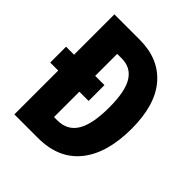

<svg xmlns="http://www.w3.org/2000/svg" viewBox="-196 -841 969 969"><g transform="rotate(45 288.0 -357.0)"><path d="M244 -714Q380 -714 456.5 -625.5Q533 -537 533 -368Q533 -192 455.5 -96Q378 0 231 0H63V-313H6V-426H63V-714ZM247 -583H214V-426H280V-313H214V-132H238Q309 -132 343 -188.5Q377 -245 377 -363Q377 -479 344 -531Q311 -583 247 -583Z"/></g></svg>

Font: Noto Sans Gujarati ExtraCondensed ExtraBold
Style: Regular
Weight: 800
Width: 2
Designer: Jelle Bosma - Monotype Design Team, Universal Thirst
Foundry: Monotype Imaging Inc.
Version: Version 2.106; ttfautohint (v1.8.4.7-5d5b)